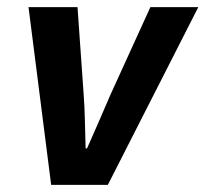

<svg xmlns="http://www.w3.org/2000/svg" viewBox="-20 -516 574 536"><path d="M122.8 0 59.6 -496.1H196.4L213.5 -253.3Q216.2 -216.9 217 -178.7Q217.9 -140.6 219 -101.8H223Q240.1 -140.1 256.4 -177.7Q272.6 -215.2 289.1 -253.3L399.8 -496.1H533.6L281.1 0Z"/></svg>

Font: Source Sans Variable
Style: Italic
Weight: 200
Italic angle: -11°
Designer: Paul D. Hunt
Foundry: Adobe Systems Incorporated
Version: Version 3.006;hotconv 1.0.111;makeotfexe 2.5.65597